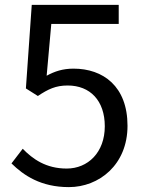

<svg xmlns="http://www.w3.org/2000/svg" viewBox="-20 -753 595 786"><path d="M262 13C385 13 502 -78 502 -238C502 -400 402 -472 281 -472C237 -472 204 -461 171 -443L190 -655H466V-733H110L86 -391L135 -360C177 -388 208 -403 257 -403C349 -403 409 -341 409 -236C409 -129 340 -63 253 -63C168 -63 114 -102 73 -144L27 -84C77 -35 147 13 262 13Z"/></svg>

Font: Noto Sans HK
Style: Regular
Weight: 400
Designer: Ryoko NISHIZUKA 西塚涼子 (kana, bopomofo & ideographs); Paul D. Hunt (Latin, Greek & Cyrillic); Sandoll Communications 산돌커뮤니
Foundry: Adobe
Version: Version 2.004;hotconv 1.0.118;makeotfexe 2.5.65603